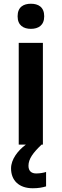

<svg xmlns="http://www.w3.org/2000/svg" viewBox="-20 -772 329 1025"><path d="M145 -752C106 -752 74 -735 74 -685C74 -636 106 -618 145 -618C184 -618 216 -636 216 -685C216 -735 184 -752 145 -752ZM132 113C132 76 157 43 202 0H209V-543H80V0H118C75 32 39 79 39 127C39 191 81 233 155 233C185 233 206 229 226 223V146C214 150 194 154 173 154C148 154 132 141 132 113Z"/></svg>

Font: Noto Kufi Arabic SemiBold
Style: Regular
Weight: 600
Designer: Monotype Design Team, David Williams, Khaled Hosny
Foundry: Google LLC
Version: Version 2.109